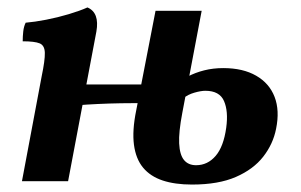

<svg xmlns="http://www.w3.org/2000/svg" viewBox="-20 -487 810 516"><path d="M496 9Q450 9 417 -2Q384 -13 364.5 -36.5Q345 -60 340 -98Q335 -136 346 -190L398 -458H522L470 -184Q460 -132 461.5 -101.5Q463 -71 474.5 -57Q486 -43 507 -43Q538 -43 559.5 -68Q581 -93 588 -144Q594 -188 582 -215.5Q570 -243 532 -243Q520 -243 502.5 -238Q485 -233 473 -223L484 -281Q505 -292 529 -298Q553 -304 580 -304Q633 -304 668.5 -283.5Q704 -263 718 -226.5Q732 -190 722 -141Q714 -100 687.5 -66Q661 -32 614 -11.5Q567 9 496 9ZM39 0 92 -282Q101 -325 100.5 -345Q100 -365 86.5 -370.5Q73 -376 41 -376Q41 -389 42.5 -402.5Q44 -416 49 -426Q73 -428 104 -434Q135 -440 165 -449Q195 -458 215 -467Q248 -453 239 -402L163 0ZM188 -204 198 -260H369L361 -210Q337 -210 305.5 -209.5Q274 -209 242.5 -207.5Q211 -206 188 -204Z"/></svg>

Font: Vollkorn SemiBold
Style: Italic
Weight: 600
Italic angle: -11°
Designer: Friedrich Althausen
Foundry: Friedrich Althausen
Version: Version 5.000